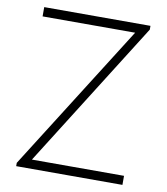

<svg xmlns="http://www.w3.org/2000/svg" viewBox="-81 -788 744 856"><g transform="rotate(10 290.5 -360.0)"><path d="M50 0V-15L469 -678H50V-720H531V-703L114 -41H531V0Z"/></g></svg>

Font: Hauora
Style: Regular
Weight: 400
Designer: Wayne Shih
Foundry: WCYS
Version: Version 1.001